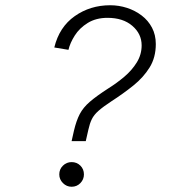

<svg xmlns="http://www.w3.org/2000/svg" viewBox="-20 -700 672 732"><path d="M253 -162 262 -202Q271 -240 284 -265Q297 -290 322.5 -312Q348 -334 393 -363Q425 -383 454 -407.5Q483 -432 501.5 -462Q520 -492 520 -527Q520 -571 484.5 -601.5Q449 -632 390 -632Q346 -632 314.5 -612.5Q283 -593 265 -564.5Q247 -536 241 -510L187 -519Q206 -597 265 -638.5Q324 -680 400 -680Q433 -680 464 -670Q495 -660 520 -641Q545 -622 559.5 -594.5Q574 -567 574 -532Q574 -481 550.5 -443Q527 -405 488.5 -374Q450 -343 405 -314Q373 -293 355.5 -277.5Q338 -262 330 -245.5Q322 -229 317 -206L307 -162ZM253 12Q234 12 220 -2Q206 -16 206 -35Q206 -55 220 -68.5Q234 -82 253 -82Q273 -82 286.5 -68.5Q300 -55 300 -35Q300 -16 286.5 -2Q273 12 253 12Z"/></svg>

Font: Atkinson Hyperlegible Mono ExtraLight
Style: Italic
Weight: 200
Italic angle: -12°
Monospace: yes
Designer: Elliott Scott, Megan Eiswerth, Linus Boman, Theodore Petrosky, Letters from Sweden
Foundry: Applied Design Works, Letters from Sweden
Version: Version 2.001